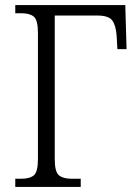

<svg xmlns="http://www.w3.org/2000/svg" viewBox="-20 -734 544 754"><path d="M40 0V-32H63Q97 -32 113 -45.5Q129 -59 129 -110V-604Q129 -655 113 -668.5Q97 -682 64 -682H40V-714H472L477 -541H441L438 -594Q435 -634 421 -653.5Q407 -673 362 -673H195V-109Q195 -59 211.5 -45.5Q228 -32 262 -32H297V0Z"/></svg>

Font: Noto Serif SemiCondensed Light
Style: Regular
Weight: 300
Width: 4
Designer: Monotype Design Team
Foundry: Monotype Imaging Inc.
Version: Version 2.013